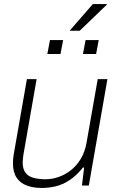

<svg xmlns="http://www.w3.org/2000/svg" viewBox="-20 -917 578 949"><path d="M186 12Q144 12 112 0Q80 -12 62 -39Q44 -66 44 -110Q44 -121 45 -132Q46 -143 48 -155L113 -526H161L96 -154Q95 -144 93.5 -134Q92 -124 92 -116Q92 -81 106.5 -62.5Q121 -44 147 -37.5Q173 -31 205 -31Q237 -31 269 -42Q301 -53 329.5 -75Q358 -97 379 -131.5Q400 -166 408 -213L463 -526H511L419 0H385L396 -89H390Q357 -48 323 -26Q289 -4 255 4Q221 12 186 12ZM214 -650 227 -719H292L279 -650ZM390 -650 403 -719H468L455 -650ZM324 -765 439 -897H508V-894L374 -765Z"/></svg>

Font: Archivo SemiBold Thin
Style: Italic
Weight: 250
Italic angle: -10°
Version: Version 2.001